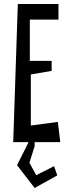

<svg xmlns="http://www.w3.org/2000/svg" viewBox="-20 -730 356 959"><path d="M281 -20H153V0L127 83L161 145L250 100L266 146L153 209L65 95L123 -20H46L69 -710H272V-632H129V-426H238V-376L134 -358V-103L269 -121Z"/></svg>

Font: Bahiana
Style: Regular
Weight: 400
Designer: Pablo Cosgaya & Dani Raskovsky
Foundry: Pablo Cosgaya & Dani Raskovsky
Version: Version 1.005